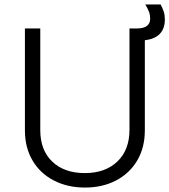

<svg xmlns="http://www.w3.org/2000/svg" viewBox="-20 -831 761 863"><path d="M631 -650V-245Q631 -168 597 -110Q563 -52 502 -20Q441 12 362 12Q283 12 221.5 -20Q160 -52 126 -110Q92 -168 92 -245V-703H161V-246Q161 -156 215 -104.5Q269 -53 361 -53Q453 -53 507.5 -105Q562 -157 562 -248V-703H594Q655 -703 655 -747Q655 -763 650 -777Q645 -791 633 -811H702Q711 -794 716 -778.5Q721 -763 721 -744Q721 -661 631 -650Z"/></svg>

Font: Museo Sans Light
Style: Regular
Weight: 300
Designer: Jos Buivenga
Foundry: Jos Buivenga & Rosetta Type Foundry (extension, remastering)
Version: Version 3.600;PS 1.000;hotconv 1.0.88;makeotf.lib2.5.647800;